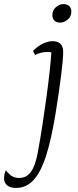

<svg xmlns="http://www.w3.org/2000/svg" viewBox="-116 -664 382 942"><path d="M-37 258Q-65 258 -80.5 245.5Q-96 233 -96 212Q-96 187 -87 172Q-70 193 -56 201Q-42 209 -21 209Q15 209 36.5 178Q58 147 69 86Q82 16 93 -56Q104 -128 113 -195Q122 -262 128 -317Q134 -372 136 -407Q128 -409 117 -409Q83 -409 56 -394L46 -414Q69 -438 94.5 -450Q120 -462 141 -462Q194 -462 194 -410Q194 -376 184.5 -299Q175 -222 156 -103Q135 24 109 103.5Q83 183 47.5 220.5Q12 258 -37 258ZM180 -553Q161 -553 151 -563Q141 -573 141 -590Q141 -614 158.5 -629Q176 -644 194 -644Q214 -644 224 -634Q234 -624 234 -607Q234 -582 215.5 -567.5Q197 -553 180 -553Z"/></svg>

Font: Petrona Light
Style: Italic
Weight: 300
Italic angle: -9°
Designer: Ringo R. Seeber
Foundry: Ringo R. Seeber
Version: Version 2.001; ttfautohint (v1.8.3)